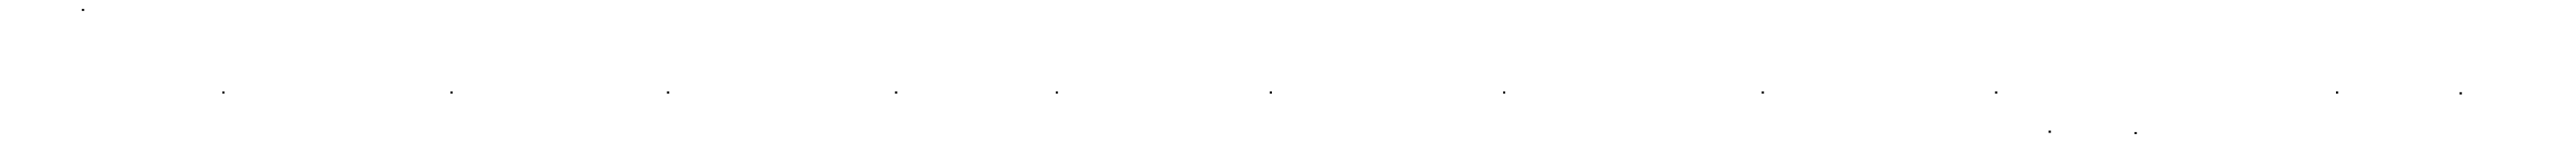

<svg xmlns="http://www.w3.org/2000/svg" viewBox="-20 -287 5817 324"><path d="M165 -262V-267H170V-262Z M482 -75V-80H487V-75Z M997 -75V-80H1002V-75Z M1486 -75V-80H1491V-75Z M2001 -75V-80H2006V-75Z M2364 -75V-80H2369V-75Z M2847 -75V-80H2852V-75Z M3374 -75V-80H3379V-75Z M3958 -75V-80H3963V-75Z M4485 -75V-80H4490V-75ZM4606 14V9H4611V14ZM4800 17V12H4805V17Z M5255 -75V-80H5260V-75Z M5534 -73V-78H5539V-73Z"/></svg>

Font: FRB American Cursive Just Beginnings
Style: Italic
Weight: 400
Italic angle: -25°
Version: Version 2.0;Modular Font Editor K font №1